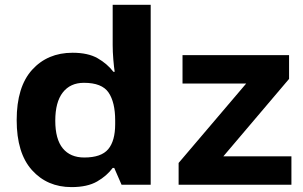

<svg xmlns="http://www.w3.org/2000/svg" viewBox="-20 -762 1251 792"><path d="M274.9 9.8Q174.8 9.8 111.8 -60.3Q48.8 -130.4 48.8 -266.6Q48.8 -403.8 112.5 -474.1Q176.3 -544.4 279.3 -544.4Q343.3 -544.4 382.8 -521.7Q422.4 -499 447.8 -465.8H453.1Q450.2 -483.9 447.5 -516.1Q444.8 -548.3 444.8 -576.2V-742.2H601.6V0H481.4L451.2 -69.3H444.8Q420.9 -36.6 380.6 -13.4Q340.3 9.8 274.9 9.8ZM1182.1 -117.2V0H716.8V-89.8L995.6 -417.5H732.9V-534.7H1172.4V-436.5L901.4 -117.2ZM327.6 -112.3Q397.5 -112.3 426.3 -146.5Q455.1 -180.7 455.1 -250V-265.1Q455.1 -340.3 427.7 -380.4Q400.4 -420.4 326.2 -420.4Q270 -420.4 239 -380.6Q208 -340.8 208 -264.2Q208 -188 239 -150.1Q270 -112.3 327.6 -112.3Z"/></svg>

Font: Lunasima
Style: Bold
Weight: 700
Designer: The DocRepair Project, Monotype Design Team
Foundry: Google
Version: Version 2.009